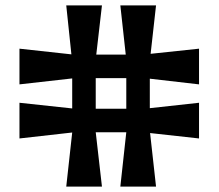

<svg xmlns="http://www.w3.org/2000/svg" viewBox="-20 -690 808 710"><path d="M716 -510 537 -491 557 -670H425L445 -488H336L357 -670H225L244 -489L52 -510V-378L247 -400V-289L52 -310V-178L247 -200L225 0H357L334 -201H447L425 0H557L535 -198L716 -178V-310L534 -290V-399L716 -378ZM447 -288H334V-401H447Z"/></svg>

Font: BackOut Medium
Style: Regular
Weight: 500
Designer: Frank Adebiaye
Foundry: Velvetyne Type Foundry
Version: Version 2.000;hotconv 1.0.109;makeotfexe 2.5.65596